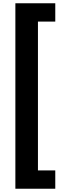

<svg xmlns="http://www.w3.org/2000/svg" viewBox="-20 -886 398 1174"><path d="M318 268H74V-866H318V-754H212V156H318Z"/></svg>

Font: Noto Sans Telugu UI SemiCondensed ExtraBold
Style: Regular
Weight: 800
Width: 4
Designer: Jelle Bosma - Monotype Design Team
Foundry: Monotype Imaging Inc.
Version: Version 2.005; ttfautohint (v1.8.4.7-5d5b)